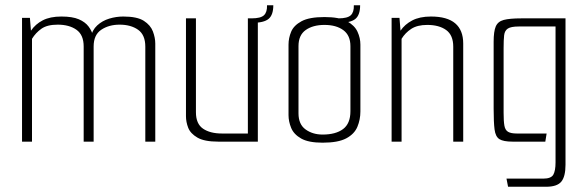

<svg xmlns="http://www.w3.org/2000/svg" viewBox="-20 -540 2240 732"><path d="M64 0V-472H94L98 -423Q115 -448 143 -462.5Q171 -477 214 -477Q256 -477 280.5 -466.5Q305 -456 318 -438.5Q331 -421 335 -402L325 -395Q331 -425 350.5 -443Q370 -461 396.5 -469Q423 -477 450 -477Q503 -477 528.5 -460.5Q554 -444 563 -420Q572 -396 572 -374V0H534V-362Q534 -407 506.5 -426.5Q479 -446 436 -446Q395 -446 366 -426.5Q337 -407 337 -363V0H299V-363Q299 -407 271.5 -426.5Q244 -446 200 -446Q160 -446 138 -430.5Q116 -415 102 -392V0Z M812 0Q759 0 732.5 -15.5Q706 -31 697.5 -53Q689 -75 689 -97V-470H727V-112Q727 -68 754 -49.5Q781 -31 826 -31H925V-470H963V0ZM942 -453 939 -470Q974 -470 986.5 -482Q999 -494 998 -520H1022Q1022 -483 1004 -468Q986 -453 942 -453Z M1210 4Q1156 4 1128 -12Q1100 -28 1090 -52.5Q1080 -77 1080 -101V-370Q1080 -395 1090 -419Q1100 -443 1129.5 -459Q1159 -475 1217 -475Q1274 -475 1303 -459Q1332 -443 1343 -419Q1354 -395 1354 -370V-115Q1354 -84 1342.5 -56.5Q1331 -29 1300 -12.5Q1269 4 1210 4ZM1210 -27Q1260 -27 1288 -48Q1316 -69 1316 -116V-364Q1316 -405 1289 -425Q1262 -445 1217 -445Q1173 -445 1145.5 -425.5Q1118 -406 1118 -364V-108Q1118 -66 1145 -46.5Q1172 -27 1210 -27ZM1273 -453 1270 -470Q1305 -470 1317.5 -482Q1330 -494 1329 -520H1353Q1353 -483 1335 -468Q1317 -453 1273 -453Z M1473 -472H1503L1507 -423Q1523 -447 1551.5 -462Q1580 -477 1623 -477Q1685 -477 1715.5 -451Q1746 -425 1746 -374V0H1708V-362Q1708 -406 1681 -425.5Q1654 -445 1609 -445Q1571 -445 1548 -430Q1525 -415 1511 -392V0H1473Z M1917 172 1911 141H2051Q2081 141 2089.5 126Q2098 111 2098 79V-439H1958Q1928 -439 1916 -431Q1904 -423 1902 -405.5Q1900 -388 1900 -356V-110Q1900 -78 1903 -61Q1906 -44 1917 -37.5Q1928 -31 1950 -31H2064L2059 0H1934Q1899 0 1884 -9.5Q1869 -19 1865.5 -46.5Q1862 -74 1862 -126V-381Q1862 -420 1870 -439Q1878 -458 1900.5 -464Q1923 -470 1968 -470H2136V88Q2136 133 2120 152.5Q2104 172 2062 172Z"/></svg>

Font: Smooch Sans Thin Light
Style: Regular
Weight: 300
Version: Version 1.010